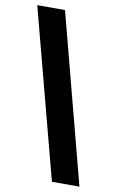

<svg xmlns="http://www.w3.org/2000/svg" viewBox="-93 -830 572 941"><g transform="rotate(10 193.0 -360.0)"><path d="M235 60 14 -780H152L372 60Z"/></g></svg>

Font: Cazoo Sans SemiBold
Style: Regular
Weight: 600
Designer: Jonathan Barnbrook, Julián Moncada
Foundry: Barnbrook Fonts
Version: Version 2.000;Glyphs 3.2.3 (3260)